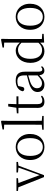

<svg xmlns="http://www.w3.org/2000/svg" viewBox="1350 -2200 856 3611"><g transform="rotate(-90 1777.5 -394.0)"><path d="M340 -483 431 -474 290 -76 141 -475 232 -483V-512H-8V-483L61 -476L253 6H289L468 -474L538 -483V-512H340Z M818 14C945 14 1064 -74 1064 -255C1064 -435 943 -526 818 -526C694 -526 574 -435 574 -255C574 -75 692 14 818 14ZM818 -16C715 -16 651 -101 651 -254C651 -407 715 -495 818 -495C921 -495 986 -407 986 -254C986 -101 921 -16 818 -16Z M1236 0H1403V-27L1312 -36L1310 -227V-639L1313 -793L1298 -802L1149 -774V-747L1239 -743V-227L1237 -36L1143 -27V0Z M1672 14C1721 14 1758 -2 1785 -33L1771 -50C1744 -35 1724 -26 1694 -26C1649 -26 1625 -53 1625 -116V-475H1772V-512H1625L1630 -667H1581L1557 -514L1452 -505V-475H1555V-201C1555 -165 1554 -146 1554 -115C1554 -28 1591 14 1672 14Z M2255 13C2290 13 2319 -2 2339 -33L2324 -49C2308 -32 2296 -26 2279 -26C2250 -26 2235 -45 2235 -111V-354C2235 -476 2179 -526 2067 -526C1960 -526 1888 -479 1867 -398C1871 -377 1885 -365 1907 -365C1930 -365 1945 -376 1950 -407L1966 -478C1995 -490 2023 -495 2050 -495C2130 -495 2166 -466 2166 -354V-316C2121 -305 2072 -292 2028 -279C1900 -241 1853 -190 1853 -114C1853 -31 1913 14 1990 14C2062 14 2107 -18 2168 -83C2175 -23 2202 13 2255 13ZM2166 -115C2100 -52 2062 -32 2020 -32C1962 -32 1924 -64 1924 -126C1924 -179 1956 -221 2042 -253C2079 -266 2123 -279 2166 -291Z M2783 9 2947 0V-27L2850 -34V-643L2853 -793L2838 -802L2690 -774V-747L2782 -743V-449C2735 -504 2684 -526 2632 -526C2502 -526 2401 -420 2401 -249C2401 -93 2491 14 2618 14C2681 14 2737 -11 2781 -67ZM2780 -99C2735 -49 2694 -30 2641 -30C2547 -30 2477 -100 2477 -251C2477 -414 2554 -483 2647 -483C2695 -483 2735 -464 2780 -418Z M3267 14C3394 14 3513 -74 3513 -255C3513 -435 3392 -526 3267 -526C3143 -526 3023 -435 3023 -255C3023 -75 3141 14 3267 14ZM3267 -16C3164 -16 3100 -101 3100 -254C3100 -407 3164 -495 3267 -495C3370 -495 3435 -407 3435 -254C3435 -101 3370 -16 3267 -16Z"/></g></svg>

Font: Noto Serif SC Light
Style: Regular
Weight: 300
Designer: Ryoko NISHIZUKA 西塚涼子 (kana & ideographs); Frank Grießhammer (Latin, Greek & Cyrillic); Wenlong ZHANG 张文龙 (bopomofo); San
Foundry: Adobe
Version: Version 2.001;hotconv 1.1.0;makeotfexe 2.6.0